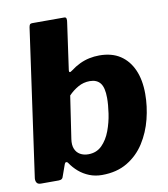

<svg xmlns="http://www.w3.org/2000/svg" viewBox="-84 -813 781 893"><g transform="rotate(-10 306.5 -366.0)"><path d="M39 0Q25 0 19.5 -8Q14 -16 15 -29L113 -726Q115 -736 118 -739Q121 -742 129 -742H280Q288 -742 289.5 -734.5Q291 -727 289 -717L258 -497Q257 -489 260.5 -487.5Q264 -486 273 -493Q294 -509 316 -519.5Q338 -530 361.5 -535Q385 -540 409 -540Q468 -540 507.5 -514Q547 -488 568 -440.5Q589 -393 589 -327Q589 -268 574 -208.5Q559 -149 527.5 -99.5Q496 -50 446 -20Q396 10 326 10Q294 10 266.5 -1Q239 -12 217.5 -30.5Q196 -49 180 -73Q177 -78 171.5 -78Q166 -78 162 -65L146 -20Q143 -8 137.5 -4Q132 0 122 0ZM214 -179Q210 -152 217.5 -133.5Q225 -115 241.5 -105.5Q258 -96 280 -96Q319 -96 344.5 -121.5Q370 -147 384.5 -186Q399 -225 405 -266Q411 -307 411 -339Q411 -388 394.5 -409Q378 -430 345 -430Q315 -430 289.5 -415.5Q264 -401 244 -380Z"/></g></svg>

Font: Libre Franklin Thin ExtraBold
Style: Italic
Weight: 800
Italic angle: -8°
Version: Version 2.000